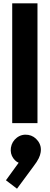

<svg xmlns="http://www.w3.org/2000/svg" viewBox="-20 -746 301 1163"><path d="M54 0V-726H207V0ZM83 397 16 346 106 222 153 217Q144 230 132.5 238Q121 246 108 244Q80 240 60.5 212.5Q41 185 46 149Q52 111 82 88Q112 65 151 71Q187 77 210 108Q233 139 226 178Q224 193 214.5 213Q205 233 182 263Z"/></svg>

Font: Outfit
Style: Bold
Weight: 700
Designer: Rodrigo Fuenzalida
Foundry: fragTYPE
Version: Version 1.100;gftools[0.9.27]